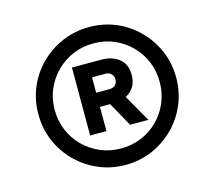

<svg xmlns="http://www.w3.org/2000/svg" viewBox="-108 -890 1157 1035"><g transform="rotate(-15 470.5 -372.5)"><path d="M471 12Q391 12 321 -18Q251 -48 198 -101Q145 -154 115.5 -223.5Q86 -293 86 -374Q86 -453 115.5 -522.5Q145 -592 198 -644.5Q251 -697 321 -727Q391 -757 471 -757Q551 -757 620.5 -727.5Q690 -698 742.5 -645Q795 -592 825 -522.5Q855 -453 855 -374Q855 -294 825.5 -224Q796 -154 743 -101Q690 -48 620.5 -18Q551 12 471 12ZM471 -80Q532 -80 585 -102.5Q638 -125 678 -165Q718 -205 740.5 -258.5Q763 -312 763 -374Q763 -435 740.5 -488Q718 -541 678 -581Q638 -621 585 -643.5Q532 -666 471 -666Q409 -666 356 -643.5Q303 -621 262.5 -580.5Q222 -540 199.5 -487Q177 -434 177 -374Q177 -312 199.5 -258.5Q222 -205 262.5 -165Q303 -125 356 -102.5Q409 -80 471 -80ZM326 -191V-570H491Q550 -570 588.5 -539.5Q627 -509 627 -448Q627 -409 610 -382.5Q593 -356 565 -342L651 -191H549L474 -326H417V-191ZM417 -405H492Q511 -405 523.5 -416.5Q536 -428 536 -448Q536 -467 523.5 -479Q511 -491 492 -491H417Z"/></g></svg>

Font: Plus Jakarta Text
Style: Bold
Weight: 700
Designer: Gumpita Rahayu
Foundry: Tokotype Studio
Version: Version 1.000